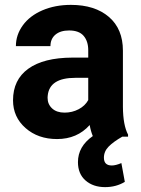

<svg xmlns="http://www.w3.org/2000/svg" viewBox="-20 -558 576 784"><path d="M358.9 -2.4Q350.6 -22.5 346.2 -47.4Q294.9 9.8 212.9 9.8Q135.3 9.8 84.2 -35.2Q33.2 -80.1 33.2 -148.4Q33.2 -232.4 95.5 -277.3Q157.7 -322.3 275.4 -322.8H340.3V-353Q340.3 -389.6 321.5 -411.6Q302.7 -433.6 262.2 -433.6Q226.6 -433.6 206.3 -416.5Q186 -399.4 186 -369.6H44.9Q44.9 -415.5 73.2 -454.6Q101.6 -493.7 153.3 -515.9Q205.1 -538.1 269.5 -538.1Q367.2 -538.1 424.6 -489Q481.9 -439.9 481.9 -351.1V-122.1Q482.4 -46.9 502.9 -8.3V0H479.5Q443.4 20.5 423.8 40.3Q404.3 60.1 404.3 85.9Q404.3 117.7 436.5 117.7Q452.6 117.7 475.6 107.9L489.7 184.6Q454.1 206.1 409.2 206.1Q360.4 206.1 329.3 179Q298.3 151.9 298.3 104Q298.3 40 358.9 -2.4ZM243.7 -98.1Q274.9 -98.1 301.3 -112.1Q327.6 -126 340.3 -149.4V-240.2H287.6Q181.6 -240.2 174.8 -167L174.3 -158.7Q174.3 -132.3 192.9 -115.2Q211.4 -98.1 243.7 -98.1Z"/></svg>

Font: Robotiche
Style: Bold
Weight: 700
Designer: Google
Version: Version 2.001150; 2014